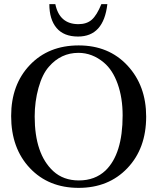

<svg xmlns="http://www.w3.org/2000/svg" viewBox="-20 -896 762 930"><path d="M471 -876H500Q482 -719 358 -719Q289 -719 254 -760.5Q219 -802 219 -876H248Q268 -779 360 -779Q400 -779 424.5 -800.5Q449 -822 471 -876ZM688 -331Q688 -177 597 -81.5Q506 14 361 14Q215 14 124.5 -82Q34 -178 34 -334Q34 -486 124.5 -581Q215 -676 361 -676Q507 -676 597.5 -578.5Q688 -481 688 -331ZM574 -337Q574 -422 550 -489.5Q526 -557 483 -593Q427 -640 360 -640Q275 -640 217 -573Q185 -537 166.5 -470.5Q148 -404 148 -332Q148 -150 238 -67Q287 -22 362 -22Q440 -22 491 -70Q574 -150 574 -337Z"/></svg>

Font: STIX
Style: Regular
Weight: 400
Designer: MicroPress Inc., with final additions and corrections provided by Coen Hoffman, Elsevier (retired)
Version: Version 1.1.1